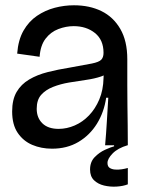

<svg xmlns="http://www.w3.org/2000/svg" viewBox="-20 -550 544 727"><path d="M177 13Q136 13 102 -1.5Q68 -16 47 -47Q26 -78 26 -128Q26 -173 43 -202Q60 -231 90.5 -249Q121 -267 160.5 -277Q200 -287 244 -294Q301 -304 328 -309.5Q355 -315 363.5 -324Q372 -333 372 -350Q372 -399 339.5 -425Q307 -451 259 -451Q230 -451 201 -440Q172 -429 152.5 -403.5Q133 -378 130 -335L45 -347Q49 -399 69 -434Q89 -469 120 -490Q151 -511 187 -520.5Q223 -530 260 -530Q319 -530 364 -508Q409 -486 435.5 -440.5Q462 -395 462 -326V-228Q462 -190 462.5 -152Q463 -114 463.5 -76Q464 -38 464 0H378Q382 -45 384.5 -88.5Q387 -132 390 -180H382Q374 -125 347 -81.5Q320 -38 277 -12.5Q234 13 177 13ZM202 -62Q233 -62 263 -75Q293 -88 317 -113Q341 -138 356 -173.5Q371 -209 372 -254L373 -276L399 -285Q388 -269 363 -260.5Q338 -252 306 -247.5Q274 -243 241.5 -237.5Q209 -232 181 -221Q153 -210 136 -191Q119 -172 119 -138Q119 -104 140.5 -83Q162 -62 202 -62ZM464 148Q446 155 421.5 156.5Q397 158 374 152.5Q351 147 336 132.5Q321 118 321 92Q321 63 338.5 45Q356 27 378 17Q400 7 412 4V-7L463 -8V0Q426 11 406.5 31Q387 51 387 67Q387 80 395 85.5Q403 91 415.5 92Q428 93 441 91Q454 89 464 86Z"/></svg>

Font: Bricolage Grotesque 96pt
Style: Regular
Weight: 400
Version: Version 1.001;gftools[0.9.33.dev8+g029e19f]